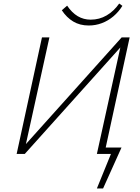

<svg xmlns="http://www.w3.org/2000/svg" viewBox="-20 -869 793 1084"><path d="M561 0V-36H666L648 0ZM527 195 621 -36H666L562 195ZM92 0 97 -23 667 -658H694L689 -634L120 0ZM74 0 217 -658H259L114 0ZM527 0 672 -658H712L569 0ZM481 -725Q431 -725 393.5 -747.5Q356 -770 329 -811L359 -837Q386 -797 419 -777.5Q452 -758 492 -758Q541 -758 582 -782Q623 -806 653 -849L671 -836Q650 -802 620.5 -777Q591 -752 555.5 -738.5Q520 -725 481 -725Z"/></svg>

Font: Ysabeau Infant ExtraLight
Style: Italic
Weight: 250
Italic angle: -12°
Designer: Christian Thalmann (Catharsis Fonts)
Version: Version 2.001;gftools[0.9.30]; featfreeze: ss01,ss02,lnum